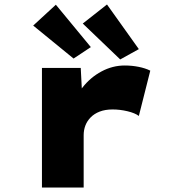

<svg xmlns="http://www.w3.org/2000/svg" viewBox="-20 -836 779 856"><path d="M167 0V-533H340L350 -339L296 -345Q312 -400 347.5 -445.5Q383 -491 432.5 -517.5Q482 -544 536 -544Q568 -544 598 -538Q628 -532 650 -521L599 -319Q582 -332 548.5 -340Q515 -348 482 -348Q449 -348 424.5 -338.5Q400 -329 384 -312.5Q368 -296 360.5 -276Q353 -256 353 -233V0ZM516 -571 349 -731 457 -816 599 -617ZM308 -575 128 -722 229 -815 385 -626Z"/></svg>

Font: Lexend Peta ExtraBold
Style: Regular
Weight: 800
Version: Version 1.007